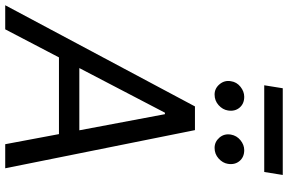

<svg xmlns="http://www.w3.org/2000/svg" viewBox="-224 -900 1104 736"><g transform="rotate(90 328.0 -532.0)"><path d="M72.4 0H-19.9L367.9 -727.3H458.8L605.1 0H512.8L474.1 -206H180ZM220.9 -284.1H459.5L397.7 -612.2H392ZM527 -802.6Q503.6 -802.6 487.6 -821Q471.6 -839.5 475.9 -865.1Q479.8 -887.4 497.5 -901.8Q515.3 -916.2 535.5 -916.2Q562.1 -916.2 577.2 -898.3Q592.3 -880.3 588.1 -853.7Q584.9 -833.5 567.6 -818Q550.4 -802.6 527 -802.6ZM322.4 -802.6Q299 -802.6 283 -821.6Q267 -840.6 271.3 -865.1Q274.5 -887.4 292.6 -901.8Q310.7 -916.2 331 -916.2Q357.6 -916.2 372.7 -898.3Q387.8 -880.3 383.5 -853.7Q380.3 -833.5 363.1 -818Q345.9 -802.6 322.4 -802.6ZM630.7 -1063.9 619.3 -992.9H286.9L298.3 -1063.9Z"/></g></svg>

Font: Inter UI
Style: Italic
Weight: 400
Italic angle: -9.39999°
Designer: Rasmus Andersson
Foundry: rsms
Version: 3.2;8d6f07862